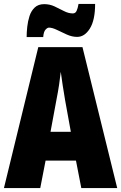

<svg xmlns="http://www.w3.org/2000/svg" viewBox="-20 -953 614 973"><path d="M392 0 365 -139H211L184 0H0L174 -714H398L574 0ZM310 -445Q303 -485 297.5 -522Q292 -559 288 -589Q285 -561 279.5 -524Q274 -487 266 -447L236 -285H339ZM115 -765Q115 -788 118 -816.5Q121 -845 129.5 -871.5Q138 -898 156 -915Q174 -932 204 -932Q232 -932 256.5 -920.5Q281 -909 304 -897Q327 -885 349 -885Q362 -885 368 -897.5Q374 -910 378 -933H462Q462 -851 435.5 -808.5Q409 -766 371 -766Q345 -766 318.5 -778Q292 -790 268.5 -801.5Q245 -813 228 -813Q220 -813 210.5 -802.5Q201 -792 199 -765Z"/></svg>

Font: Noto Sans ExtraCondensed Black
Style: Regular
Weight: 900
Width: 2
Designer: Monotype Design Team
Foundry: Monotype Imaging Inc.
Version: Version 2.013; ttfautohint (v1.8.4.7-5d5b)